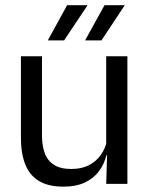

<svg xmlns="http://www.w3.org/2000/svg" viewBox="-20 -703 573 734"><path d="M140.5 -488V-184.5Q140.5 -146 151.2 -117.2Q162 -88.5 186.5 -72.8Q211 -57 252.5 -57Q291.5 -57 319.5 -71.2Q347.5 -85.5 365.2 -110.5Q383 -135.5 389.5 -167L404 -109.5H386.5Q379 -76.5 359 -49.2Q339 -22 305.2 -5.8Q271.5 10.5 222 10.5Q164.5 10.5 128.8 -11.2Q93 -33 76.5 -74.8Q60 -116.5 60 -175.5V-488ZM467 -488V0H386L389.5 -117L386 -122V-488ZM379.5 -683H456.5V-682.5L368 -548.5H305.5V-549ZM236.5 -683H313.5V-681L225 -548.5H163V-549Z"/></svg>

Font: Anek Latin
Style: Regular
Weight: 400
Designer: Yesha Goshar
Foundry: Ek Type
Version: Version 1.003